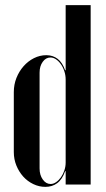

<svg xmlns="http://www.w3.org/2000/svg" viewBox="-20 -719 413 748"><path d="M235.8 -22V0H333.2V-699H235.8V-473.8V-445.2H233.8Q223 -475.8 204.4 -489.9Q185.8 -504 160.5 -504Q135.2 -504 112.2 -492.4Q89.2 -480.8 71.9 -461.1Q54.5 -441.5 44.1 -415.5Q33.8 -389.5 33.8 -360.2V-126.5Q33.8 -98.8 43.8 -74.2Q53.8 -49.8 70.4 -31.2Q87 -12.8 109.6 -1.9Q132.2 9 156.8 9Q183.5 9 203 -5.5Q222.5 -20 233.8 -52.2H235.8ZM235.8 -409V-85.5Q235.8 -70.5 230.9 -55.5Q226 -40.5 217.5 -28.5Q209 -16.5 198.5 -9.4Q188 -2.2 177.2 -2.2Q159 -2.2 146.6 -19.8Q134.2 -37.2 134.2 -62.8V-436Q134.2 -461.2 146.4 -478.1Q158.5 -495 176.5 -495Q187.8 -495 198.2 -487.9Q208.8 -480.8 217.2 -468.8Q225.8 -456.8 230.8 -441.1Q235.8 -425.5 235.8 -409Z"/></svg>

Font: Moniqa Black
Style: Regular
Weight: 900
Designer: Rajesh Rajput
Foundry: Rajesh Rajput
Version: Version 1.000